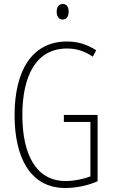

<svg xmlns="http://www.w3.org/2000/svg" viewBox="-20 -932 565 962"><path d="M295 -912C272 -912 264 -894 264 -873C264 -851 274 -834 294 -834C313 -834 324 -850 324 -874C324 -894 316 -912 295 -912ZM300 -356V-321H433V-48C398 -35 353 -25 309 -25C157 -25 92 -164 92 -355C92 -554 162 -689 316 -689C357 -689 400 -679 445 -648L462 -680C413 -712 366 -724 315 -724C138 -724 53 -574 53 -355C53 -144 131 10 307 10C358 10 418 -1 469 -24V-356Z"/></svg>

Font: Noto Sans Lao UI ExtCond ExtLt
Style: Regular
Weight: 200
Width: 2
Designer: Monotype Design Team
Foundry: Monotype Imaging Inc.
Version: Version 2.000